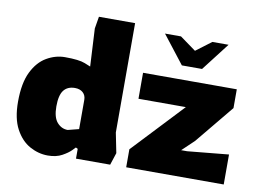

<svg xmlns="http://www.w3.org/2000/svg" viewBox="-77 -821 1268 946"><g transform="rotate(10 557.0 -348.5)"><path d="M215 10Q168 10 124.5 -14Q81 -38 53 -90Q25 -142 25 -226Q25 -319 52.5 -375Q80 -431 124 -456.5Q168 -482 215 -482Q286 -482 315.5 -470Q345 -458 345 -458L335 -647L345 -707H526V-160L546 -60L526 1H355V-48L345 -53Q345 -53 330 -37.5Q315 -22 286 -6Q257 10 215 10ZM290 -131 345 -145V-291Q345 -314 330 -327.5Q315 -341 290 -341Q253 -341 234 -316.5Q215 -292 215 -236Q215 -181 237 -156Q259 -131 290 -131ZM606 0V-90L844 -343H607V-473H1076V-379L918 -187L858 -130H888L1094 -150V0ZM680 -682 789 -542H890L998 -682H917L840 -624L760 -682Z"/></g></svg>

Font: Rowdies
Style: Regular
Weight: 400
Designer: Jaikishan Patel
Version: Version 1.000; ttfautohint (v1.8.3)